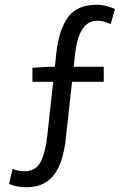

<svg xmlns="http://www.w3.org/2000/svg" viewBox="-20 -688 537 805"><path d="M91 97Q68 97 49 93Q30 89 18 82L33 20Q56 30 83 30Q130 30 150.5 -9.5Q171 -49 179 -126L203 -345H116V-404L185 -408H210L216 -464Q227 -564 265.5 -616Q304 -668 384 -668Q406 -668 427 -662.5Q448 -657 462 -650L444 -587Q433 -592 420 -596.5Q407 -601 388 -601Q365 -601 349 -590Q333 -579 322.5 -561Q312 -543 305.5 -519.5Q299 -496 296 -471L289 -408H415V-345H282L256 -108Q251 -62 240 -24.5Q229 13 210 40Q191 67 162 82Q133 97 91 97Z"/></svg>

Font: CV Source Sans
Style: Regular
Weight: 400
Designer: Paul D. Hunt
Foundry: Adobe Systems Incorporated
Version: Version 3.001